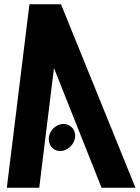

<svg xmlns="http://www.w3.org/2000/svg" viewBox="-20 -880 656 900"><path d="M118 -860 12 0H164L233 -561L456 0H615L266 -860ZM262 -172C296 -172 328 -202 332 -236C336 -270 312 -299 278 -299C244 -299 213 -270 209 -236C205 -202 228 -172 262 -172Z"/></svg>

Font: Ny Stormning
Style: SvKr
Weight: 900
Designer: Robert Jablonski, Mew Too
Foundry: Cannot Into Space Fonts
Version: Version 0.90